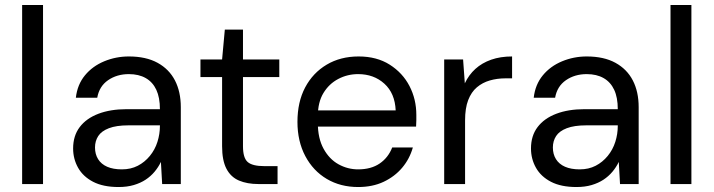

<svg xmlns="http://www.w3.org/2000/svg" viewBox="-20 -740 2870 772"><path d="M69 0V-720H153V0Z M457 12Q395 12 354.5 -9Q314 -30 294 -65.5Q274 -101 274 -143Q274 -194 300.5 -229Q327 -264 375.5 -282.5Q424 -301 489 -301H623Q623 -348 608.5 -379Q594 -410 566 -426Q538 -442 498 -442Q450 -442 414.5 -417.5Q379 -393 371 -347H285Q291 -400 321.5 -437Q352 -474 399 -493.5Q446 -513 498 -513Q567 -513 613.5 -487.5Q660 -462 683.5 -416.5Q707 -371 707 -309V0H632L627 -89Q617 -68 601.5 -49.5Q586 -31 565.5 -17.5Q545 -4 518 4Q491 12 457 12ZM470 -59Q506 -59 534 -73.5Q562 -88 582.5 -113Q603 -138 613 -169.5Q623 -201 623 -234V-236H496Q448 -236 418 -224.5Q388 -213 375 -193Q362 -173 362 -147Q362 -120 374.5 -100Q387 -80 411 -69.5Q435 -59 470 -59Z M1019 0Q974 0 941 -14Q908 -28 890.5 -61.5Q873 -95 873 -152V-430H786V-501H873L884 -621H957V-501H1103V-430H957V-152Q957 -105 976 -88.5Q995 -72 1043 -72H1096V0Z M1420 12Q1349 12 1294 -20.5Q1239 -53 1207.5 -112.5Q1176 -172 1176 -250Q1176 -330 1207 -388.5Q1238 -447 1293.5 -480Q1349 -513 1422 -513Q1495 -513 1547 -480Q1599 -447 1626.5 -394Q1654 -341 1654 -278Q1654 -268 1654 -256.5Q1654 -245 1653 -231H1239V-296H1571Q1568 -365 1525.5 -403.5Q1483 -442 1420 -442Q1377 -442 1340 -422.5Q1303 -403 1280.5 -366Q1258 -329 1258 -273V-245Q1258 -184 1281 -142Q1304 -100 1341 -79.5Q1378 -59 1420 -59Q1472 -59 1506.5 -82.5Q1541 -106 1557 -147H1640Q1627 -101 1597 -65.5Q1567 -30 1522.5 -9Q1478 12 1420 12Z M1766 0V-501H1842L1849 -405Q1865 -439 1891.5 -463Q1918 -487 1955 -500Q1992 -513 2039 -513V-425H2012Q1979 -425 1949.5 -416.5Q1920 -408 1897.5 -389Q1875 -370 1862.5 -337.5Q1850 -305 1850 -256V0Z M2298 12Q2236 12 2195.5 -9Q2155 -30 2135 -65.5Q2115 -101 2115 -143Q2115 -194 2141.5 -229Q2168 -264 2216.5 -282.5Q2265 -301 2330 -301H2464Q2464 -348 2449.5 -379Q2435 -410 2407 -426Q2379 -442 2339 -442Q2291 -442 2255.5 -417.5Q2220 -393 2212 -347H2126Q2132 -400 2162.5 -437Q2193 -474 2240 -493.5Q2287 -513 2339 -513Q2408 -513 2454.5 -487.5Q2501 -462 2524.5 -416.5Q2548 -371 2548 -309V0H2473L2468 -89Q2458 -68 2442.5 -49.5Q2427 -31 2406.5 -17.5Q2386 -4 2359 4Q2332 12 2298 12ZM2311 -59Q2347 -59 2375 -73.5Q2403 -88 2423.5 -113Q2444 -138 2454 -169.5Q2464 -201 2464 -234V-236H2337Q2289 -236 2259 -224.5Q2229 -213 2216 -193Q2203 -173 2203 -147Q2203 -120 2215.5 -100Q2228 -80 2252 -69.5Q2276 -59 2311 -59Z M2676 0V-720H2760V0Z"/></svg>

Font: DVN - DM Sans
Style: Regular
Weight: 400
Designer: Colophon Foundry, Jonny Pinhorn
Foundry: Colophon Foundry
Version: Version 4.004;gftools[0.9.30]